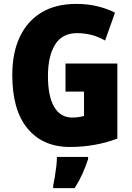

<svg xmlns="http://www.w3.org/2000/svg" viewBox="-20 -744 677 985"><path d="M316 -418H582V-33Q527 -12 465.5 -1Q404 10 339 10Q200 10 121.5 -84.5Q43 -179 43 -359Q43 -473 81.5 -554.5Q120 -636 193 -680Q266 -724 371 -724Q430 -724 481 -711.5Q532 -699 570 -679L519 -536Q454 -574 375 -574Q299 -574 262.5 -515Q226 -456 226 -354Q226 -250 258 -195.5Q290 -141 350 -141Q382 -141 411 -149V-274H316ZM432 72Q419 112 402.5 148.5Q386 185 363 221H253V207Q257 189 261.5 162Q266 135 269 108Q272 81 272 61H432Z"/></svg>

Font: Noto Sans Myanmar UI Condensed Black
Style: Regular
Weight: 900
Width: 3
Designer: Monotype Design Team
Foundry: Monotype Imaging Inc.
Version: Version 2.103; ttfautohint (v1.8.4.7-5d5b)